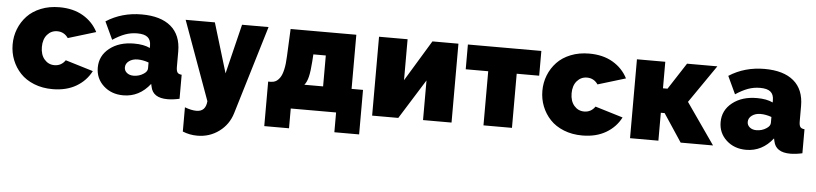

<svg xmlns="http://www.w3.org/2000/svg" viewBox="-45 -788 5417 1275"><g transform="rotate(5 2663.5 -151.0)"><path d="M308.1 9.8Q240.2 9.8 184.8 -12.5Q129.4 -34.7 93.5 -72.8Q57.6 -110.8 38.3 -159.7Q19 -208.5 19 -263.2Q19 -317.9 38.3 -366.7Q57.6 -415.5 93.5 -453.6Q129.4 -491.7 184.8 -513.9Q240.2 -536.1 308.1 -536.1Q399.9 -536.1 465.6 -497.6Q531.2 -459 564.9 -393.1L379.9 -336.9Q353 -376 307.1 -376Q267.1 -376 240.5 -345.5Q213.9 -314.9 213.9 -263.2Q213.9 -211.4 240.5 -180.7Q267.1 -149.9 307.1 -149.9Q353 -149.9 379.9 -189L564.9 -132.8Q531.2 -66.9 465.6 -28.6Q399.9 9.8 308.1 9.8Z M595.7 -159.2Q595.7 -238.3 659.4 -288.6Q723.1 -338.9 822.8 -338.9Q887.7 -338.9 928.7 -318.8V-335Q928.7 -372.1 907 -390.1Q885.3 -408.2 837.9 -408.2Q795.4 -408.2 757.3 -394.3Q719.2 -380.4 674.8 -351.1L619.6 -469.2Q723.6 -536.1 856.4 -536.1Q982.9 -536.1 1050.8 -479Q1118.7 -421.9 1118.7 -312V-210Q1118.7 -183.1 1126.5 -172.4Q1134.3 -161.6 1154.8 -160.2V0Q1110.8 9.8 1074.7 9.8Q977.5 9.8 962.9 -63L958.5 -82Q886.7 9.8 779.8 9.8Q700.7 9.8 648.2 -38.3Q595.7 -86.4 595.7 -159.2ZM903.8 -146Q928.7 -162.1 928.7 -183.1V-222.2Q890.1 -235.8 855.5 -235.8Q821.3 -235.8 798.1 -218.8Q774.9 -201.7 774.9 -175.8Q774.9 -154.3 792.2 -140.1Q809.6 -126 836.4 -126Q874 -126 903.8 -146Z M1195.3 53.2Q1239.3 69.8 1273.4 69.8Q1334.5 69.8 1340.3 0L1149.4 -525.9H1344.2L1444.3 -194.8L1525.4 -525.9H1702.1L1524.4 63Q1501.5 140.1 1438 187Q1374.5 233.9 1293.5 233.9Q1241.7 233.9 1195.3 214.8Z M1731 131.8V-165H1748Q1767.1 -165.5 1781.5 -173.1Q1795.9 -180.7 1809.1 -199.5Q1822.3 -218.3 1830.6 -255.1Q1838.9 -292 1840.8 -345.2L1849.1 -525.9H2287.1V-165H2363.3V131.8H2198.2V0H1896V131.8ZM1972.2 -165H2097.2V-371.1H2014.2L2011.2 -325.2Q2006.8 -258.8 1997.8 -221.4Q1988.8 -184.1 1972.2 -165Z M2438.5 0V-525.9H2628.9V-252.9L2794.4 -525.9H2967.8V0H2777.8V-264.2L2612.8 0Z M3180.7 0V-360.8H3030.8V-525.9H3520.5V-360.8H3370.6V0Z M3839.4 9.8Q3771.5 9.8 3716.1 -12.5Q3660.6 -34.7 3624.8 -72.8Q3588.9 -110.8 3569.6 -159.7Q3550.3 -208.5 3550.3 -263.2Q3550.3 -317.9 3569.6 -366.7Q3588.9 -415.5 3624.8 -453.6Q3660.6 -491.7 3716.1 -513.9Q3771.5 -536.1 3839.4 -536.1Q3931.2 -536.1 3996.8 -497.6Q4062.5 -459 4096.2 -393.1L3911.1 -336.9Q3884.3 -376 3838.4 -376Q3798.3 -376 3771.7 -345.5Q3745.1 -314.9 3745.1 -263.2Q3745.1 -211.4 3771.7 -180.7Q3798.3 -149.9 3838.4 -149.9Q3884.3 -149.9 3911.1 -189L4096.2 -132.8Q4062.5 -66.9 3996.8 -28.6Q3931.2 9.8 3839.4 9.8Z M4157.7 0V-525.9H4346.7V-349.1H4377L4491.7 -525.9H4693.8L4520 -273.9L4710.9 0H4495.1L4372.1 -186H4346.7V0Z M4747.6 -159.2Q4747.6 -238.3 4811.3 -288.6Q4875 -338.9 4974.6 -338.9Q5039.6 -338.9 5080.6 -318.8V-335Q5080.6 -372.1 5058.8 -390.1Q5037.1 -408.2 4989.7 -408.2Q4947.3 -408.2 4909.2 -394.3Q4871.1 -380.4 4826.7 -351.1L4771.5 -469.2Q4875.5 -536.1 5008.3 -536.1Q5134.8 -536.1 5202.6 -479Q5270.5 -421.9 5270.5 -312V-210Q5270.5 -183.1 5278.3 -172.4Q5286.1 -161.6 5306.6 -160.2V0Q5262.7 9.8 5226.6 9.8Q5129.4 9.8 5114.7 -63L5110.4 -82Q5038.6 9.8 4931.6 9.8Q4852.5 9.8 4800 -38.3Q4747.6 -86.4 4747.6 -159.2ZM5055.7 -146Q5080.6 -162.1 5080.6 -183.1V-222.2Q5042 -235.8 5007.3 -235.8Q4973.1 -235.8 4950 -218.8Q4926.8 -201.7 4926.8 -175.8Q4926.8 -154.3 4944.1 -140.1Q4961.4 -126 4988.3 -126Q5025.9 -126 5055.7 -146Z"/></g></svg>

Font: Rawline Black
Style: Regular
Weight: 900
Designer: Matt McInerney, Pablo Impallari, Rodrigo Fuenzalida
Foundry: Matt McInerney, Pablo Impallari, Rodrigo Fuenzalida
Version: Version 4.020;PS 004.020;hotconv 1.0.88;makeotf.lib2.5.64775